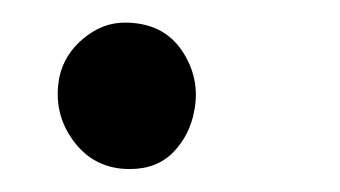

<svg xmlns="http://www.w3.org/2000/svg" viewBox="-20 -139 299 169"><path d="M94.2 9.8Q63 9.8 44.7 -14.9Q26.4 -39.6 32.2 -70.8Q36.6 -91.3 53.5 -105.2Q70.3 -119.1 89.8 -119.1Q123.5 -119.1 140.1 -94.5Q156.7 -69.8 150.9 -41Q147 -20 132.6 -5.1Q118.2 9.8 94.2 9.8Z"/></svg>

Font: Shantell Sans Irregular
Style: Italic
Weight: 300
Italic angle: -11.31°
Designer: Stephen Nixon, Anya Danilova, Shantell Martin
Foundry: Arrow Type
Version: Version 1.006;[9816181b4]